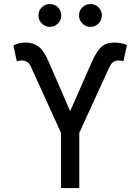

<svg xmlns="http://www.w3.org/2000/svg" viewBox="-20 -953 711 973"><path d="M289.1 0V-279.8L137.2 -613.3Q129.4 -630.9 118.2 -638.7Q106.9 -646.5 90.3 -646.5Q84 -646.5 76.7 -645.3Q69.3 -644 65.4 -641.6L47.9 -722.7Q64.5 -731 78.9 -734.1Q93.3 -737.3 111.3 -737.3Q147.5 -737.3 174.8 -717.3Q202.1 -697.3 226.1 -641.6L335.4 -389.6L446.3 -641.1Q466.8 -687.5 490.5 -712.4Q514.2 -737.3 560.1 -737.3Q578.1 -737.3 592.5 -734.4Q606.9 -731.4 623.5 -724.6L605 -641.6Q602.1 -644 595 -645.3Q587.9 -646.5 581.1 -646.5Q565.4 -646.5 554.2 -638.7Q543 -630.9 534.7 -613.3L381.8 -279.8V0ZM438.5 -816.9Q414.6 -816.9 397.5 -834Q380.4 -851.1 380.4 -875Q380.4 -898.9 397.5 -915.8Q414.6 -932.6 438.5 -932.6Q462.4 -932.6 479.2 -915.8Q496.1 -898.9 496.1 -875Q496.1 -851.1 479.2 -834Q462.4 -816.9 438.5 -816.9ZM232.9 -816.9Q209 -816.9 191.9 -834Q174.8 -851.1 174.8 -875Q174.8 -898.9 191.9 -915.8Q209 -932.6 232.9 -932.6Q256.8 -932.6 273.7 -915.8Q290.5 -898.9 290.5 -875Q290.5 -851.1 273.7 -834Q256.8 -816.9 232.9 -816.9Z"/></svg>

Font: Adwaita Sans
Style: Regular
Weight: 400
Designer: Rasmus Andersson
Foundry: rsms
Version: Version 4.001;git-9221beed3